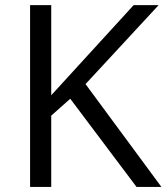

<svg xmlns="http://www.w3.org/2000/svg" viewBox="-20 -734 654 754"><path d="M613.8 0H516.1L255.9 -346.2L181.2 -279.8V0H98.1V-713.9H181.2V-359.9L504.9 -713.9H603L315.9 -403.8Z"/></svg>

Font: f01899195
Style: Regular
Weight: 400
Foundry: Ascender Corporation
Version: Version 1.10